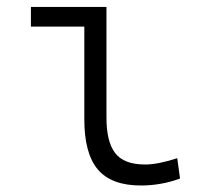

<svg xmlns="http://www.w3.org/2000/svg" viewBox="-20 -538 626 567"><path d="M396 9.8Q309.1 9.8 269 -37.4Q229 -84.5 229 -185.5V-459.5H71.3V-517.6H294.4V-190.4Q294.4 -119.1 320.3 -85.7Q346.2 -52.2 408.7 -52.2Q446.3 -52.2 503.4 -70.8L511.7 -10.7Q455.6 9.8 396 9.8Z"/></svg>

Font: Cascadia Code NF Light
Style: Regular
Weight: 300
Monospace: yes
Designer: Aaron Bell
Foundry: Saja Typeworks
Version: Version 2404.023; ttfautohint (v1.8.4)